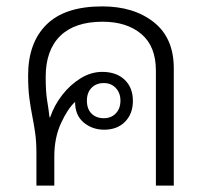

<svg xmlns="http://www.w3.org/2000/svg" viewBox="-20 -581 652 601"><path d="M300 -561Q399 -561 461.5 -511.5Q524 -462 524 -367V0H468V-360Q468 -436 422.5 -474.5Q377 -513 301 -513Q214 -513 168.5 -468.5Q123 -424 123 -340Q123 -294 127.5 -267Q132 -240 135 -214H137Q150 -252 175 -284Q200 -316 232.5 -336Q265 -356 300 -356Q344 -356 370 -331.5Q396 -307 396 -265Q396 -225 371.5 -200Q347 -175 306 -175Q269 -175 242 -197.5Q215 -220 215 -262Q192 -241 171 -195.5Q150 -150 150 -91V0H94V-101Q94 -138 90 -165.5Q86 -193 81 -218Q76 -243 72 -273Q68 -303 68 -345Q68 -447 125.5 -504Q183 -561 300 -561ZM305 -321Q281 -321 266.5 -306Q252 -291 252 -266Q252 -240 266.5 -225.5Q281 -211 305 -211Q328 -211 342.5 -226Q357 -241 357 -266Q357 -290 342.5 -305.5Q328 -321 305 -321Z"/></svg>

Font: Noto Sans Thai Looped Light
Style: Regular
Weight: 300
Designer: Sasikarn Vongin, Ben Mitchell
Foundry: The Fontpad Ltd
Version: Version 1.001; ttfautohint (v1.8.4.7-5d5b)